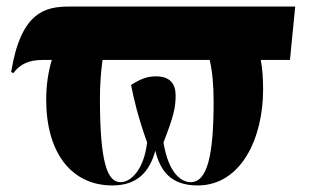

<svg xmlns="http://www.w3.org/2000/svg" viewBox="-20 -556 946 586"><path d="M323 10C401 10 437 -34 454 -96C469 -35 501 10 583 10C717 10 783 -136 783 -282C783 -316 781 -346 776 -373H865L881 -536H192C119 -536 44 -521 14 -336L21 -333C41 -361 70 -373 109 -373H138C127 -336 121 -295 121 -252C121 -91 197 10 323 10ZM562 0C536 0 495 -23 479 -121C510 -202 516 -226 516 -265C516 -300 499 -323 456 -323C425 -323 405 -312 380 -297C389 -251 401 -200 429 -121C419 -37 379 0 348 0C307 0 285 -61 285 -256C285 -298 288 -337 293 -373H620C628 -339 632 -297 632 -245C632 -83 613 0 562 0Z"/></svg>

Font: Noto Serif Display ExtraCondensed Black
Style: Regular
Weight: 900
Width: 2
Designer: Monotype Design Team
Foundry: Monotype Imaging Inc.
Version: Version 2.009